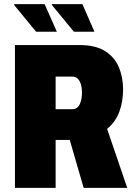

<svg xmlns="http://www.w3.org/2000/svg" viewBox="-20 -905 641 925"><path d="M52 0V-688H363Q440 -688 486 -659Q532 -630 552.5 -581.5Q573 -533 573 -474Q573 -416 555 -367Q537 -318 496 -284L593 0H383L316 -231H248V0ZM248 -379H328Q353 -379 364 -402.5Q375 -426 375 -459Q375 -481 370 -498Q365 -515 355 -525.5Q345 -536 328 -536H248ZM336 -752 230 -881V-885H377L435 -752ZM154 -752 48 -881 49 -885H195L254 -752Z"/></svg>

Font: Archivo Condensed Black
Style: Regular
Weight: 900
Width: 3
Designer: Hector Gatti
Foundry: Omnibus-Type
Version: Version 2.001